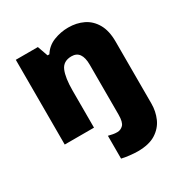

<svg xmlns="http://www.w3.org/2000/svg" viewBox="-183 -704 1036 1085"><g transform="rotate(-30 335.0 -161.5)"><path d="M405 240Q383 240 352.5 236.5Q322 233 302 228V79Q319 83 331 85.5Q343 88 359 88Q381 88 397.5 71.5Q414 55 414 5V-320Q414 -413 348 -413Q294 -413 275.5 -369Q257 -325 257 -242V0H66V-553H210L234 -485H246Q272 -527 318 -545Q364 -563 413 -563Q467 -563 510.5 -542Q554 -521 580 -476Q606 -431 606 -360V45Q606 95 586.5 139.5Q567 184 523 212Q479 240 405 240Z"/></g></svg>

Font: Noto Sans Telugu Black
Style: Regular
Weight: 900
Designer: Jelle Bosma - Monotype Design Team
Foundry: Monotype Imaging Inc.
Version: Version 2.005; ttfautohint (v1.8.4.7-5d5b)